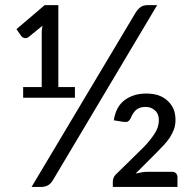

<svg xmlns="http://www.w3.org/2000/svg" viewBox="-20 -737 766 757"><path d="M188.5 -26.4Q178.7 -10.7 168 -5.9Q157.2 0 142.6 0Q129.9 0 104.5 0Q207 -171.9 513.7 -685.5Q522.5 -700.2 534.2 -709Q545.9 -716.8 561.5 -716.8Q574.2 -716.8 599.6 -716.8Q497.1 -543.9 188.5 -26.4ZM275.4 -393.6Q275.4 -383.8 275.4 -351.6Q224.6 -351.6 71.3 -351.6Q71.3 -362.3 71.3 -393.6Q89.8 -393.6 144.5 -393.6Q144.5 -449.2 144.5 -614.3Q145.5 -619.1 147.5 -635.7Q133.8 -625 93.8 -591.8Q88.9 -587.9 85 -586.9Q80.1 -586.9 76.2 -586.9Q72.3 -587.9 69.3 -589.8Q66.4 -591.8 64.5 -593.8Q57.6 -603.5 44.9 -622.1Q72.3 -645.5 156.2 -716.8Q169.9 -716.8 210 -716.8Q210 -636.7 210 -393.6Q226.6 -393.6 275.4 -393.6ZM658.2 -59.6Q668.9 -59.6 673.8 -53.7Q679.7 -48.8 679.7 -38.1Q679.7 -25.4 679.7 0Q616.2 0 424.8 0Q424.8 -5.9 424.8 -21.5Q424.8 -28.3 427.7 -35.2Q429.7 -42 435.5 -47.9Q472.7 -85 546.9 -157.2Q571.3 -182.6 588.9 -209Q606.4 -235.4 606.4 -262.7Q606.4 -288.1 590.8 -301.8Q576.2 -315.4 553.7 -315.4Q530.3 -315.4 516.6 -303.7Q502.9 -291 495.1 -270.5Q490.2 -261.7 484.4 -257.8Q477.5 -254.9 464.8 -256.8Q453.1 -258.8 428.7 -262.7Q436.5 -315.4 470.7 -341.8Q505.9 -368.2 556.6 -368.2Q583 -368.2 604.5 -361.3Q626 -353.5 640.6 -339.8Q655.3 -326.2 664.1 -307.6Q671.9 -288.1 671.9 -264.6Q671.9 -244.1 666 -227.5Q659.2 -210 649.4 -194.3Q638.7 -178.7 625 -164.1Q611.3 -150.4 596.7 -134.8Q569.3 -107.4 514.6 -52.7Q527.3 -55.7 539.1 -57.6Q550.8 -59.6 560.5 -59.6Q593.8 -59.6 658.2 -59.6Z"/></svg>

Font: Lato
Style: Regular
Weight: 400
Designer: Lukasz Dziedzic with Adam Twardoch and Botio Nikoltchev
Version: Version 2.015; 2015-08-06; http://www.latofonts.com/